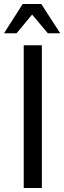

<svg xmlns="http://www.w3.org/2000/svg" viewBox="-21 -943 322 963"><path d="M189 -716V0H98V-716ZM93 -923H186L281 -776H219L140 -870L62 -776H-1Z"/></svg>

Font: Almarai
Style: Regular
Weight: 400
Designer: Boutros International 2019
Foundry: Created by Boutros International 2019
Version: Version 1.10